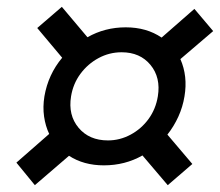

<svg xmlns="http://www.w3.org/2000/svg" viewBox="-20 -655 644 562"><path d="M471 -113 397 -200Q346 -171 284 -171Q225 -171 182 -199L82 -113L28 -179L124 -263Q113 -286 109 -314Q105 -342 110 -373Q121 -437 162 -486L89 -573L161 -635L236 -546Q287 -575 348 -575Q409 -575 453 -545L549 -629L604 -564L508 -482Q530 -432 520 -373Q515 -342 502 -313.5Q489 -285 470 -261L543 -175ZM296 -244Q331 -244 362.5 -261Q394 -278 415 -307Q436 -336 442 -373Q451 -428 420.5 -465Q390 -502 336 -502Q300 -502 268.5 -485Q237 -468 215.5 -439Q194 -410 188 -373Q179 -318 210 -281Q241 -244 296 -244Z"/></svg>

Font: JetBrains Mono NL Medium
Style: Italic
Weight: 500
Italic angle: -9°
Monospace: yes
Designer: Philipp Nurullin, Konstantin Bulenkov
Foundry: JetBrains
Version: Version 2.305; ttfautohint (v1.8.4.7-5d5b)